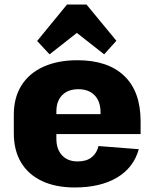

<svg xmlns="http://www.w3.org/2000/svg" viewBox="-20 -817 682 848"><path d="M310 11Q226 11 165.5 -17.5Q105 -46 73 -99.5Q41 -153 41 -229V-311Q41 -386 75 -440Q109 -494 172.5 -522.5Q236 -551 322 -551Q456 -551 528.5 -482Q601 -413 601 -281V-225H195V-313H453L424 -279V-321Q424 -369 398 -396Q372 -423 326 -423Q281 -423 255 -397Q229 -371 229 -325V-204Q229 -158 254 -131Q279 -104 323 -104Q362 -104 385 -122.5Q408 -141 415 -172L593 -158Q570 -76 496.5 -32.5Q423 11 310 11ZM144 -636 276 -797H362L494 -637L440 -577L263 -716H376L199 -577Z"/></svg>

Font: Pathway Extreme SemiCondensed ExtraBold
Style: Regular
Weight: 800
Width: 4
Version: Version 1.001;gftools[0.9.26]